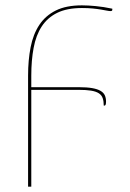

<svg xmlns="http://www.w3.org/2000/svg" viewBox="-20 -518 486 718"><path d="M400 -481.5Q400 -476.5 393.5 -476.5Q388.5 -476.5 379.8 -478.2Q371 -480 357.8 -482.2Q344.5 -484.5 327 -486.2Q309.5 -488 286.5 -488Q230.5 -488 194 -470Q157.5 -452 136 -419Q114.5 -386 105.8 -339.2Q97 -292.5 97 -235V-192H274Q305 -192 324.8 -188.5Q344.5 -185 356 -178.2Q367.5 -171.5 372 -161.5Q376.5 -151.5 376.5 -138.5Q376.5 -129 374.8 -126Q373 -123 370.5 -123H368Q368 -139.5 364 -151Q360 -162.5 349.5 -169.2Q339 -176 320.8 -179Q302.5 -182 274 -182H97V180H85V-235Q85 -293 94.5 -341.5Q104 -390 127 -424.8Q150 -459.5 188.8 -478.8Q227.5 -498 286.5 -498Q309.5 -498 338.2 -495.2Q367 -492.5 400 -485.5Z"/></svg>

Font: Lato Hairline
Style: Regular
Weight: 100
Designer: Lukasz Dziedzic
Foundry: tyPoland Lukasz Dziedzic
Version: Version 2.007; 2014-02-27